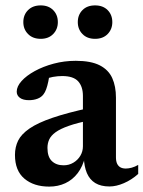

<svg xmlns="http://www.w3.org/2000/svg" viewBox="-20 -680 532 712"><path d="M315.5 -280.5 317 -234.5Q266.5 -224.5 234.8 -213.2Q203 -202 186 -189.5Q169 -177 162.5 -162.8Q156 -148.5 156 -131.5Q156 -98.5 172.2 -82.8Q188.5 -67 216 -67Q236 -67 252.2 -76.8Q268.5 -86.5 278 -102.5Q287.5 -118.5 287.5 -137.5V-324Q287.5 -359 269.8 -378.5Q252 -398 211 -398Q194 -398 176.2 -394.8Q158.5 -391.5 143.5 -385L165.5 -417Q162.5 -394 159 -377.2Q155.5 -360.5 151.2 -349Q147 -337.5 141.5 -330.5Q133.5 -319.5 119.2 -314Q105 -308.5 87.5 -308.5Q65.5 -308.5 53.8 -317.2Q42 -326 42 -340Q42 -359.5 60 -379.5Q78 -399.5 109 -416.5Q140 -433.5 179.2 -444Q218.5 -454.5 261 -454.5Q317 -454.5 349.8 -437.8Q382.5 -421 396.2 -390.5Q410 -360 410 -318V-96.5Q410 -82.5 414.2 -73.2Q418.5 -64 426.5 -59.5Q434.5 -55 446.5 -55Q456.5 -55 468.5 -58.2Q480.5 -61.5 492.5 -68.5V-35Q468 -13 439.5 -0.8Q411 11.5 386 11.5Q354 11.5 333.2 -1.2Q312.5 -14 302.2 -38.2Q292 -62.5 291 -95.5L295.5 -98.5Q287 -62.5 268 -37.8Q249 -13 222 -0.5Q195 12 162.5 12Q105.5 12 70.5 -17.5Q35.5 -47 35.5 -105.5Q35.5 -134.5 47.2 -158.5Q59 -182.5 89.5 -203.5Q120 -224.5 174.8 -243.2Q229.5 -262 315.5 -280.5ZM131 -536Q101.5 -536 84 -553.8Q66.5 -571.5 66.5 -598Q66.5 -625 84 -642.5Q101.5 -660 131 -660Q160 -660 177.2 -642.5Q194.5 -625 194.5 -598Q194.5 -571.5 177.2 -553.8Q160 -536 131 -536ZM332.5 -536Q303 -536 285.8 -553.8Q268.5 -571.5 268.5 -598Q268.5 -625 285.8 -642.5Q303 -660 332.5 -660Q362 -660 379.2 -642.5Q396.5 -625 396.5 -598Q396.5 -571.5 379.2 -553.8Q362 -536 332.5 -536Z"/></svg>

Font: Newsreader 16pt SemiBold
Style: Regular
Weight: 600
Designer: Hugues Gentile
Foundry: Production Type
Version: Version 1.003